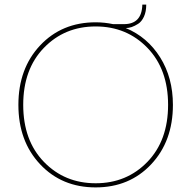

<svg xmlns="http://www.w3.org/2000/svg" viewBox="-20 -807 832 835"><path d="M732 -351Q732 -193 637.5 -92.5Q543 8 396 8Q249 8 154.5 -92.5Q60 -193 60 -351Q60 -509 154.5 -609.5Q249 -710 396 -710Q434 -710 472 -702H519Q597 -702 599 -787H616Q616 -756 606 -734.5Q596 -713 581 -703.5Q566 -694 553 -689.5Q540 -685 527 -685Q621 -646 676.5 -557.5Q732 -469 732 -351ZM171 -599Q81 -506 81 -351Q81 -196 171 -103Q261 -10 396 -10Q531 -10 621 -103Q711 -196 711 -351Q711 -506 621 -599Q531 -692 396 -692Q261 -692 171 -599Z"/></svg>

Font: SVN-Poppins Thin
Style: Regular
Weight: 100
Designer: Ninad Kale (Devanagari), Jonny Pinhorn (Latin)
Foundry: Indian Type Foundry
Version: Version 3.002 2017